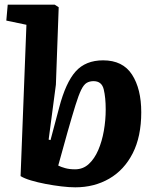

<svg xmlns="http://www.w3.org/2000/svg" viewBox="-20 -787 666 821"><path d="M302 14Q276 14 242.5 10Q209 6 175 -0.5Q141 -7 112.5 -15.5Q84 -24 68 -34L93 -681L7 -699L13 -767H214L231 -756L219 -425L188 -190L196 -188L233 -327Q261 -434 303.5 -481.5Q346 -529 421 -529Q505 -529 544.5 -468Q584 -407 584 -307Q584 -203 547.5 -131.5Q511 -60 447 -23Q383 14 302 14ZM380 -440Q363 -440 350.5 -432.5Q338 -425 327 -402.5Q316 -380 302.5 -336.5Q289 -293 269 -223L229 -79Q241 -73 259 -68Q277 -63 301 -63Q335 -63 359.5 -85.5Q384 -108 400 -145Q416 -182 424 -227.5Q432 -273 432 -319Q432 -370 423.5 -405Q415 -440 380 -440Z"/></svg>

Font: Literata 12pt
Style: Bold Italic
Weight: 700
Italic angle: -2°
Designer: Latin by Veronika Burian and Jose Scaglione. Greek by Irene Vlachou. Cyrillic by Vera Evstafieva
Foundry: TypeTogether
Version: Version 3.002